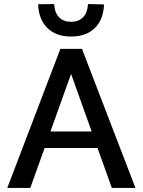

<svg xmlns="http://www.w3.org/2000/svg" viewBox="-20 -931 706 951"><path d="M16 0ZM463 -198H201L130 0H16L279 -689H386L651 0H534ZM434 -280 332 -565 230 -280ZM169 -910 248 -911Q251 -867 273 -845Q295 -823 332 -823Q369 -823 391 -845Q413 -867 416 -911L495 -909Q493 -835 450 -792.5Q407 -750 332 -750Q257 -750 214 -793Q171 -836 169 -910Z"/></svg>

Font: Martel Sans SemiBold
Style: Regular
Weight: 600
Designer: Dan Reynolds and Mathieu Réguer
Foundry: Dan Reynolds and Mathieu Réguer
Version: Version 1.002; ttfautohint (v1.1) -l 5 -r 5 -G 72 -x 0 -D la